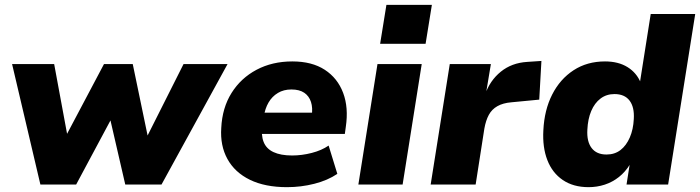

<svg xmlns="http://www.w3.org/2000/svg" viewBox="-20 -763 2895 794"><path d="M147 0 30 -498H204L261 -190H247L410 -498H529L593 -190H584L739 -498H921L648 0H498L423 -325H469L295 0Z M1167 11Q1076 11 1013.5 -19.5Q951 -50 920.5 -105.5Q890 -161 895 -234Q899 -317 937.5 -378.5Q976 -440 1041 -474.5Q1106 -509 1189 -509Q1270 -509 1323 -474.5Q1376 -440 1399 -379Q1422 -318 1410 -238L1406 -209H1040L1053 -297H1283L1269 -284Q1274 -317 1266 -341.5Q1258 -366 1238 -379.5Q1218 -393 1185 -393Q1153 -393 1129 -378.5Q1105 -364 1090.5 -339Q1076 -314 1071 -281L1065 -247Q1059 -205 1070 -176.5Q1081 -148 1111 -134Q1141 -120 1188 -120Q1228 -120 1269 -130.5Q1310 -141 1339 -161L1375 -44Q1335 -17 1280 -3Q1225 11 1167 11Z M1552 -582 1578 -743H1766L1740 -582ZM1462 0 1541 -498H1724L1645 0Z M1761 0 1840 -498H2010L1989 -372H1986Q2006 -430 2051 -466.5Q2096 -503 2160 -507L2219 -511L2210 -351L2095 -340Q2060 -337 2037 -324Q2014 -311 2001.5 -288Q1989 -265 1983 -231L1947 0Z M2414 11Q2351 11 2307.5 -18.5Q2264 -48 2243.5 -101Q2223 -154 2227 -224Q2231 -308 2263.5 -372Q2296 -436 2352 -472.5Q2408 -509 2482 -509Q2537 -509 2575 -485.5Q2613 -462 2630 -420H2626L2671 -705H2855L2743 0H2571L2584 -83H2585Q2566 -52 2539.5 -31Q2513 -10 2481 0.5Q2449 11 2414 11ZM2488 -124Q2522 -124 2546 -142.5Q2570 -161 2584.5 -194.5Q2599 -228 2601 -271Q2604 -320 2583.5 -347Q2563 -374 2521 -374Q2488 -374 2463.5 -355.5Q2439 -337 2425 -304Q2411 -271 2409 -227Q2406 -178 2426.5 -151Q2447 -124 2488 -124Z"/></svg>

Font: Nunito Sans 10pt Black
Style: Italic
Weight: 900
Italic angle: -9°
Designer: Vernon Adams
Foundry: Vernon Adams
Version: Version 3.101;gftools[0.9.27]